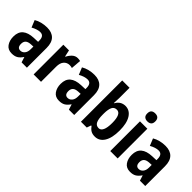

<svg xmlns="http://www.w3.org/2000/svg" viewBox="92 -1626 2500 2500"><g transform="rotate(45 1342.5 -375.5)"><path d="M263 -557Q351 -557 398 -508.5Q445 -460 445 -363V0H347L324 -73H321Q293 -31 260 -10.5Q227 10 173 10Q103 10 68 -39.5Q33 -89 33 -162Q33 -248 84 -291Q135 -334 234 -338L310 -341V-363Q310 -451 242 -451Q214 -451 183 -441Q152 -431 118 -412L78 -510Q116 -533 163.5 -545Q211 -557 263 -557ZM266 -252Q216 -249 193.5 -227.5Q171 -206 171 -166Q171 -96 226 -96Q262 -96 286 -125Q310 -154 310 -205V-254Z M827 -557Q849 -557 873 -551L862 -411Q844 -418 816 -418Q767 -418 736 -382.5Q705 -347 705 -279V0H569V-547H673L693 -456H699Q718 -496 750.5 -526.5Q783 -557 827 -557Z M1134 -557Q1222 -557 1269 -508.5Q1316 -460 1316 -363V0H1218L1195 -73H1192Q1164 -31 1131 -10.5Q1098 10 1044 10Q974 10 939 -39.5Q904 -89 904 -162Q904 -248 955 -291Q1006 -334 1105 -338L1181 -341V-363Q1181 -451 1113 -451Q1085 -451 1054 -441Q1023 -431 989 -412L949 -510Q987 -533 1034.5 -545Q1082 -557 1134 -557ZM1137 -252Q1087 -249 1064.5 -227.5Q1042 -206 1042 -166Q1042 -96 1097 -96Q1133 -96 1157 -125Q1181 -154 1181 -205V-254Z M1575 -574Q1575 -531 1571 -476H1576Q1620 -556 1706 -556Q1785 -556 1831.5 -483Q1878 -410 1878 -275Q1878 -139 1831.5 -64.5Q1785 10 1703 10Q1659 10 1630 -7Q1601 -24 1576 -59H1568L1547 0H1440V-760H1575ZM1661 -442Q1613 -442 1594.5 -402.5Q1576 -363 1575 -290V-266Q1575 -183 1595 -143Q1615 -103 1662 -103Q1699 -103 1719.5 -146Q1740 -189 1740 -276Q1740 -442 1661 -442Z M2048 -761Q2122 -761 2122 -687Q2122 -649 2102.5 -631.5Q2083 -614 2048 -614Q2014 -614 1994 -631.5Q1974 -649 1974 -687Q1974 -726 1993 -743.5Q2012 -761 2048 -761ZM2116 -547V0H1980V-547Z M2442 -557Q2530 -557 2577 -508.5Q2624 -460 2624 -363V0H2526L2503 -73H2500Q2472 -31 2439 -10.5Q2406 10 2352 10Q2282 10 2247 -39.5Q2212 -89 2212 -162Q2212 -248 2263 -291Q2314 -334 2413 -338L2489 -341V-363Q2489 -451 2421 -451Q2393 -451 2362 -441Q2331 -431 2297 -412L2257 -510Q2295 -533 2342.5 -545Q2390 -557 2442 -557ZM2445 -252Q2395 -249 2372.5 -227.5Q2350 -206 2350 -166Q2350 -96 2405 -96Q2441 -96 2465 -125Q2489 -154 2489 -205V-254Z"/></g></svg>

Font: Noto Sans Arabic Cond
Style: Bold
Weight: 700
Width: 3
Designer: Monotype Design Team, Nadine Chahine, Nizar Qandah and Khaled Hosny
Foundry: Monotype Imaging Inc.
Version: Version 2.012; ttfautohint (v1.8.4.7-5d5b)